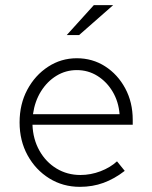

<svg xmlns="http://www.w3.org/2000/svg" viewBox="-20 -715 588 745"><path d="M290 10Q224 10 171 -23Q118 -56 87 -112.5Q56 -169 56 -240Q56 -311 86 -367Q116 -423 166.5 -456Q217 -489 278 -489Q339 -489 388 -457.5Q437 -426 466 -372Q495 -318 495 -250V-231H106Q108 -175 133 -130.5Q158 -86 199.5 -61Q241 -36 292 -36Q332 -36 370 -50.5Q408 -65 434 -89L464 -52Q424 -21 381.5 -5.5Q339 10 290 10ZM108 -272H444Q440 -321 417 -359.5Q394 -398 358 -420.5Q322 -443 278 -443Q235 -443 199 -421Q163 -399 139 -360.5Q115 -322 108 -272ZM239 -579 344 -695H419L287 -579Z"/></svg>

Font: Red Hat Text VF
Style: Regular
Weight: 300
Designer: Pentagram, MCKL
Foundry: Pentagram, MCKL
Version: Version 1.023